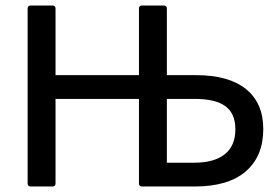

<svg xmlns="http://www.w3.org/2000/svg" viewBox="-20 -675 1010 695"><path d="M91 0Q80 0 80 -11V-644Q80 -655 91 -655H170Q181 -655 181 -644V-403H483V-644Q483 -655 494 -655H573Q584 -655 584 -644V-403H689Q808 -403 870.5 -352.5Q933 -302 933 -208Q933 -109 869.5 -54.5Q806 0 686 0H494Q483 0 483 -11V-317H181V-11Q181 0 170 0ZM584 -86H683Q755 -86 793.5 -116.5Q832 -147 832 -207Q832 -264 796 -290.5Q760 -317 685 -317H584Z"/></svg>

Font: Sofia Sans SemiBold
Style: Regular
Weight: 600
Designer: Botio Nikoltchev, Ani Petrova
Foundry: lettersoup
Version: Version 4.101; ttfautohint (v1.8.4.7-5d5b)